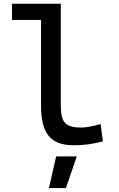

<svg xmlns="http://www.w3.org/2000/svg" viewBox="-20 -752 626 1007"><path d="M365.2 9.8Q275.4 9.8 235.4 -39.1Q195.3 -87.9 195.3 -195.3V-647.5H43V-732.4H298.8V-200.2Q298.8 -159.2 306.6 -133.3Q314.5 -107.4 337.2 -95.2Q359.9 -83 404.3 -83Q444.8 -83 507.8 -101.6L519.5 -10.7Q480 0 443.6 4.9Q407.2 9.8 365.2 9.8ZM236.8 234.4 274.4 68.4H382.8L325.7 234.4Z"/></svg>

Font: Caskaydia Cove
Style: Regular
Weight: 400
Monospace: yes
Designer: Aaron Bell
Foundry: Saja Typeworks
Version: Version 4.300; ttfautohint (v1.8.3)